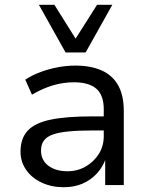

<svg xmlns="http://www.w3.org/2000/svg" viewBox="-20 -776 623 805"><path d="M247 9Q196 9 154.5 -10.5Q113 -30 89.5 -64Q66 -98 66 -140Q66 -196 96.5 -228.5Q127 -261 193 -274.5Q259 -288 364 -288H429V-229H367Q309 -229 268 -225Q227 -221 201.5 -212Q176 -203 164 -186.5Q152 -170 152 -145Q152 -104 183 -81Q214 -58 263 -58Q305 -58 339.5 -78Q374 -98 394.5 -131Q415 -164 415 -204V-318Q415 -377 384 -404Q353 -431 290 -431Q246 -431 203 -418.5Q160 -406 114 -379L86 -442Q115 -461 150 -474Q185 -487 222.5 -494Q260 -501 296 -501Q360 -501 405.5 -481Q451 -461 475 -419Q499 -377 499 -310V0H421V-110H423Q411 -76 386.5 -49Q362 -22 327 -6.5Q292 9 247 9ZM255 -556 143 -756H208L297 -614L387 -756H451L339 -556Z"/></svg>

Font: Nunito Sans 9pt
Style: Regular
Weight: 400
Version: Version 3.101;gftools[0.9.27]